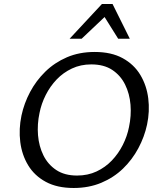

<svg xmlns="http://www.w3.org/2000/svg" viewBox="-20 -927 788 957"><path d="M347 10Q265 10 208.5 -20.5Q152 -51 120.5 -103Q89 -155 81 -219.5Q73 -284 87 -351Q100 -412 130 -468.5Q160 -525 206 -570Q252 -615 313.5 -641.5Q375 -668 452 -668Q535 -668 591.5 -637Q648 -606 679.5 -553.5Q711 -501 719 -436.5Q727 -372 713 -306Q700 -245 669.5 -188Q639 -131 593 -86.5Q547 -42 485 -16Q423 10 347 10ZM364 -52Q418 -52 461.5 -72.5Q505 -93 537.5 -127Q570 -161 592 -204.5Q614 -248 623 -294Q635 -350 630.5 -405Q626 -460 603.5 -505.5Q581 -551 539.5 -578.5Q498 -606 435 -606Q382 -606 338.5 -585.5Q295 -565 262.5 -531Q230 -497 208 -453.5Q186 -410 177 -364Q165 -308 169.5 -253Q174 -198 196.5 -152.5Q219 -107 260.5 -79.5Q302 -52 364 -52ZM327 -734 488 -907H541L518 -858L387 -734ZM569 -734 492 -857 488 -907H541L627 -734Z"/></svg>

Font: Ysabeau Office Medium
Style: Italic
Weight: 500
Italic angle: -12°
Designer: Christian Thalmann (Catharsis Fonts)
Version: Version 2.001;gftools[0.9.30]; featfreeze: tnum,lnum,ss02